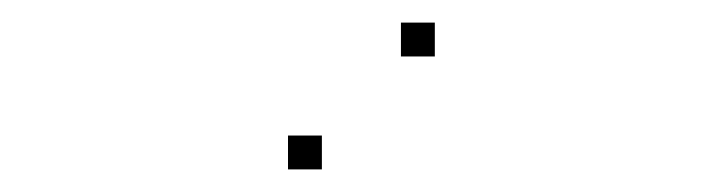

<svg xmlns="http://www.w3.org/2000/svg" viewBox="-20 -785 640 170"><path d="M336 -765Q335 -765 335 -765Q335 -765 335 -764V-736Q335 -735 335 -735Q335 -735 336 -735H364Q365 -735 365 -735Q365 -735 365 -736V-764Q365 -765 365 -765Q365 -765 364 -765ZM236 -665Q235 -665 235 -665Q235 -665 235 -664V-636Q235 -635 235 -635Q235 -635 236 -635H264Q265 -635 265 -635Q265 -635 265 -636V-664Q265 -665 265 -665Q265 -665 264 -665Z"/></svg>

Font: Doto Black Thin
Style: Regular
Weight: 250
Monospace: yes
Version: Version 1.000